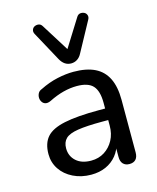

<svg xmlns="http://www.w3.org/2000/svg" viewBox="-115 -842 763 932"><g transform="rotate(-15 266.5 -376.5)"><path d="M228 9Q178 9 137.5 -11Q97 -31 74.5 -65Q52 -99 52 -141Q52 -195 79 -226Q106 -257 170 -270.5Q234 -284 342 -284H389V-226H344Q267 -226 222.5 -219Q178 -212 160 -194.5Q142 -177 142 -146Q142 -107 169.5 -82Q197 -57 245 -57Q283 -57 312 -75.5Q341 -94 358 -125.5Q375 -157 375 -198V-313Q375 -372 351 -398.5Q327 -425 270 -425Q237 -425 202 -416Q167 -407 129 -388Q114 -381 103 -383.5Q92 -386 85.5 -395.5Q79 -405 78.5 -416.5Q78 -428 83.5 -439Q89 -450 103 -455Q147 -477 190.5 -486.5Q234 -496 272 -496Q337 -496 379 -475.5Q421 -455 442 -412.5Q463 -370 463 -304V-40Q463 -17 452 -5Q441 7 420 7Q400 7 388.5 -5Q377 -17 377 -40V-111H386Q378 -74 356 -47Q334 -20 301.5 -5.5Q269 9 228 9ZM273 -538Q256 -538 242.5 -547Q229 -556 219 -574L139 -721Q132 -733 135.5 -743.5Q139 -754 148.5 -758.5Q158 -763 168.5 -761.5Q179 -760 186 -749L273 -610L360 -749Q367 -760 377.5 -761.5Q388 -763 397.5 -758.5Q407 -754 410.5 -743.5Q414 -733 407 -721L327 -574Q318 -556 304 -547Q290 -538 273 -538Z"/></g></svg>

Font: Nunito Medium
Style: Regular
Weight: 500
Designer: Vernon Adams
Foundry: Vernon Adams
Version: Version 3.601